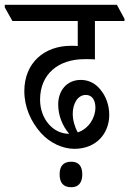

<svg xmlns="http://www.w3.org/2000/svg" viewBox="-57 -643 542 805"><path d="M255 -19C347 -19 401 -84 401 -161C401 -201 388 -238 365 -266C345 -292 316 -308 282 -308C222 -308 187 -262 187 -205C187 -160 204 -116 233 -82C163 -82 111 -147 111 -225C111 -332 187 -395 298 -395C317 -395 330 -395 341 -394V-555H465V-564L433 -623H-37V-612L-5 -555H269V-450C260 -451 251 -451 241 -451C128 -451 45 -379 45 -261C45 -193 73 -132 115 -85C153 -43 206 -19 255 -19ZM248 -166C248 -209 269 -245 303 -245C329 -245 343 -223 343 -192C343 -149 315 -103 269 -88C256 -111 248 -140 248 -166ZM242 142C272 142 288 123 288 88C288 54 273 35 242 35C209 35 193 53 193 88C193 124 209 142 242 142Z"/></svg>

Font: Noto Serif Devanagari Condensed
Style: Regular
Weight: 400
Width: 3
Designer: Universal Thirst, Indian Type Foundry and the Monotype Design Team
Foundry: Monotype Imaging Inc.
Version: Version 2.004